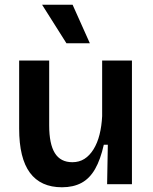

<svg xmlns="http://www.w3.org/2000/svg" viewBox="-20 -779 647 812"><path d="M242 13Q152 13 106.5 -48.5Q61 -110 61 -235V-523H188V-249Q188 -170 212 -131.5Q236 -93 286 -93Q315 -93 337 -107Q359 -121 375.5 -147.5Q392 -174 401 -210Q410 -246 412 -288V-523H538V-217V0H433L436 -167H419Q405 -104 382 -64Q359 -24 324.5 -5.5Q290 13 242 13ZM261 -596 158 -759H287L360 -596Z"/></svg>

Font: Bricolage Grotesque 18pt SemiBold
Style: Regular
Weight: 600
Version: Version 1.001;gftools[0.9.33.dev8+g029e19f]